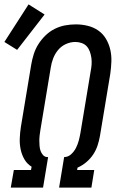

<svg xmlns="http://www.w3.org/2000/svg" viewBox="-39 -854 559 874"><path d="M10 0 24 -80H102L105 -95Q84 -108 72 -129Q60 -150 55 -174Q50 -198 51 -224Q52 -250 56 -276L103 -559Q107 -583 114.5 -607Q122 -631 135.5 -652.5Q149 -674 168 -692.5Q187 -711 210 -722.5Q233 -734 257.5 -738.5Q282 -743 306 -743Q334 -743 360.5 -736.5Q387 -730 408.5 -715Q430 -700 443.5 -677Q457 -654 463 -628Q469 -602 468 -574Q467 -546 463 -518L416 -235Q412 -213 405 -191.5Q398 -170 385 -150.5Q372 -131 353.5 -115.5Q335 -100 314 -91L312 -80H390L377 0H230L253 -139Q271 -139 285 -152Q299 -165 307 -181Q315 -197 319.5 -214Q324 -231 327 -248L374 -531Q377 -546 378 -561Q379 -576 377 -590.5Q375 -605 370 -619Q365 -633 356 -643Q347 -653 333 -658Q319 -663 304 -663Q282 -663 261 -653.5Q240 -644 225.5 -626.5Q211 -609 203 -588Q195 -567 192 -546L145 -263Q143 -251 141.5 -238.5Q140 -226 140 -214Q140 -202 141 -190Q142 -178 145.5 -167.5Q149 -157 157 -148Q165 -139 177 -139H180L157 0ZM39 -627 -19 -663 91 -834 164 -788Z"/></svg>

Font: Iosevka Slab Medium
Style: Italic
Weight: 500
Italic angle: -9°
Monospace: yes
Designer: Belleve Invis
Foundry: Belleve Invis
Version: Version 11.1.0; ttfautohint (v1.8.3)